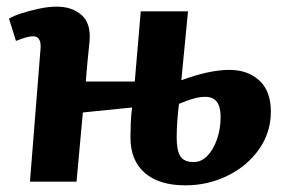

<svg xmlns="http://www.w3.org/2000/svg" viewBox="-20 -546 856 577"><path d="M545 -512 525 -305Q610 -336 669 -336Q725 -336 759.5 -304Q794 -272 794 -211Q794 -148 758.5 -97.5Q723 -47 664 -18Q605 11 537 11Q458 11 415 -26.5Q372 -64 372 -133Q372 -150 373 -176Q374 -202 377 -223L229 -208L210 0H70L102 -402Q104 -437 79 -437Q63 -437 28 -423L7 -490Q20 -498 44.5 -506Q69 -514 97.5 -520Q126 -526 151 -526Q197 -526 225.5 -500.5Q254 -475 249 -421Q246 -391 243 -361Q240 -331 238 -301H385L403 -512ZM518 -234Q515 -212 513 -185Q511 -158 511 -132Q511 -94 522 -76.5Q533 -59 562 -59Q585 -59 603 -77.5Q621 -96 632 -127Q643 -158 643 -195Q643 -255 597 -255Q582 -255 564.5 -250.5Q547 -246 518 -234Z"/></svg>

Font: Literata 12pt
Style: Bold Italic
Weight: 700
Italic angle: -2°
Designer: Latin by Veronika Burian and Jose Scaglione. Greek by Irene Vlachou. Cyrillic by Vera Evstafieva
Foundry: TypeTogether
Version: Version 3.002